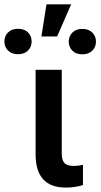

<svg xmlns="http://www.w3.org/2000/svg" viewBox="-79 -845 456 871"><path d="M201.2 -528.3H82.5V-145Q82.5 5.9 219.2 5.9Q261.2 5.9 297.4 -5.4V-97.2Q276.4 -92.3 255.9 -92.3Q225.6 -92.3 213.4 -105.5Q201.2 -118.7 201.2 -148.4ZM131.8 -825.2 108.9 -679.7H180.2L243.7 -825.2ZM-59.1 -656.7Q-59.1 -632.3 -42.5 -615.7Q-25.9 -599.1 2.9 -599.1Q31.7 -599.1 48.1 -615.7Q64.5 -632.3 64.5 -656.7Q64.5 -681.2 48.1 -697.8Q31.7 -714.4 2.9 -714.4Q-25.9 -714.4 -42.5 -697.8Q-59.1 -681.2 -59.1 -656.7ZM232.9 -656.2Q232.9 -631.8 249.3 -615.2Q265.6 -598.6 294.4 -598.6Q323.2 -598.6 339.8 -615.2Q356.4 -631.8 356.4 -656.2Q356.4 -680.7 339.8 -697.3Q323.2 -713.9 294.4 -713.9Q265.6 -713.9 249.3 -697.3Q232.9 -680.7 232.9 -656.2Z"/></svg>

Font: FAU Chimera Medium
Style: Regular
Weight: 500
Version: Version 1.002;hotconv 1.0.117;makeotfexe 2.5.65602